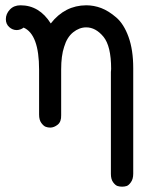

<svg xmlns="http://www.w3.org/2000/svg" viewBox="-20 -472 565 722"><path d="M2 -399.9Q2 -419.9 17.1 -436Q32.2 -452.1 57.1 -452.1Q127.9 -452.1 170.9 -383.8Q224.1 -451.7 304.2 -452.1Q333 -452.1 360.6 -441.7Q388.2 -431.2 417 -406.5Q445.8 -381.8 463.4 -333Q481 -284.2 481 -215.8V181.2Q481 201.2 472.4 213.1Q463.9 225.1 456.1 227.5Q448.2 230 439.2 230Q430.2 230 422.1 227.5Q414.1 225.1 405.5 213.6Q397 202.1 397 182.1V-201.2Q397 -203.1 397.5 -207Q397.9 -210.9 397.9 -212.9Q397.9 -298.8 368.9 -334Q339.8 -369.1 304.2 -369.1Q278.3 -369.1 255.1 -350.6Q231.9 -332 221.2 -295.9Q210 -262.7 210 -210.9V-39.1Q210.9 -14.2 197 -3.2Q183.1 7.8 168.9 7.8Q160.2 7.8 152.1 4.9Q144 2 135.5 -9.5Q127 -21 127 -41V-210Q127 -342.8 68.8 -368.2Q57.6 -359.4 43 -358.9Q26.9 -358.9 14.4 -370.4Q2 -381.8 2 -399.9Z"/></svg>

Font: CMU Typewriter Text
Style: Bold
Weight: 700
Version: Version 0.7.0